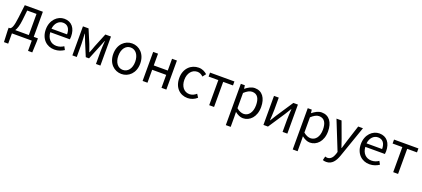

<svg xmlns="http://www.w3.org/2000/svg" viewBox="66 -1848 7407 3373"><g transform="rotate(20 3770.0 -161.5)"><path d="M145 -74C171 -113 193 -177 205 -285L225 -469H399V-74ZM491 -74V-543H153L124 -302C103 -127 79 -90 48 -74H22V-17L31 192H110V0H481V192H560L569 -17V-74Z M905 13C979 13 1037 -12 1085 -43L1052 -103C1012 -76 969 -60 916 -60C813 -60 742 -134 736 -250H1102C1104 -263 1106 -282 1106 -302C1106 -457 1028 -557 890 -557C764 -557 645 -447 645 -271C645 -92 761 13 905 13ZM735 -315C746 -422 814 -484 891 -484C976 -484 1026 -425 1026 -315Z M1240 0H1322V-245C1322 -293 1315 -376 1312 -432H1317C1332 -390 1350 -344 1367 -304L1472 -51H1533L1636 -304C1652 -344 1671 -389 1687 -432H1691C1687 -376 1681 -293 1681 -245V0H1764V-543H1659L1555 -288C1540 -242 1522 -199 1505 -155H1500C1485 -199 1468 -242 1452 -288L1345 -543H1240Z M2158 13C2291 13 2410 -91 2410 -271C2410 -452 2291 -557 2158 -557C2025 -557 1906 -452 1906 -271C1906 -91 2025 13 2158 13ZM2158 -63C2064 -63 2001 -146 2001 -271C2001 -396 2064 -481 2158 -481C2252 -481 2316 -396 2316 -271C2316 -146 2252 -63 2158 -63Z M2553 0H2644V-242H2906V0H2997V-543H2906V-323H2644V-543H2553Z M3395 13C3460 13 3522 -12 3570 -56L3531 -117C3497 -86 3453 -63 3403 -63C3303 -63 3235 -146 3235 -271C3235 -396 3307 -481 3405 -481C3449 -481 3482 -461 3514 -432L3561 -493C3522 -527 3473 -557 3402 -557C3263 -557 3140 -452 3140 -271C3140 -91 3251 13 3395 13Z M3798 0H3889V-469H4072V-543H3616V-469H3798Z M4192 229H4283V45L4281 -50C4330 -10 4382 13 4431 13C4556 13 4667 -94 4667 -280C4667 -447 4591 -557 4451 -557C4388 -557 4327 -521 4278 -481H4275L4267 -543H4192ZM4416 -63C4380 -63 4332 -78 4283 -120V-405C4336 -454 4383 -480 4429 -480C4532 -480 4572 -399 4572 -279C4572 -144 4506 -63 4416 -63Z M4812 0H4897L5103 -311C5123 -344 5154 -394 5175 -428H5179C5175 -357 5170 -284 5170 -227V0H5259V-543H5174L4968 -232C4948 -199 4917 -149 4896 -116H4892C4895 -186 4901 -259 4901 -316V-543H4812Z M5443 229H5534V45L5532 -50C5581 -10 5633 13 5682 13C5807 13 5918 -94 5918 -280C5918 -447 5842 -557 5702 -557C5639 -557 5578 -521 5529 -481H5526L5518 -543H5443ZM5667 -63C5631 -63 5583 -78 5534 -120V-405C5587 -454 5634 -480 5680 -480C5783 -480 5823 -399 5823 -279C5823 -144 5757 -63 5667 -63Z M6068 234C6176 234 6232 152 6270 45L6475 -543H6386L6289 -241C6274 -193 6258 -138 6243 -89H6238C6221 -138 6202 -194 6186 -241L6075 -543H5980L6198 1L6186 42C6164 109 6125 159 6063 159C6049 159 6033 154 6022 150L6004 223C6021 230 6042 234 6068 234Z M6795 13C6869 13 6927 -12 6975 -43L6942 -103C6902 -76 6859 -60 6806 -60C6703 -60 6632 -134 6626 -250H6992C6994 -263 6996 -282 6996 -302C6996 -457 6918 -557 6780 -557C6654 -557 6535 -447 6535 -271C6535 -92 6651 13 6795 13ZM6625 -315C6636 -422 6704 -484 6781 -484C6866 -484 6916 -425 6916 -315Z M7238 0H7329V-469H7512V-543H7056V-469H7238Z"/></g></svg>

Font: Noto Sans Japanese Regular
Style: Regular
Weight: 400
Designer: Ryoko NISHIZUKA (kana & ideographs); Paul D. Hunt (Latin, Greek & Cyrillic); Wenlong ZHANG (bopomofo); Sandoll Communica
Foundry: Adobe Systems Incorporated
Version: Version 1.000;PS 1;hotconv 1.0.78;makeotf.lib2.5.61930